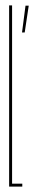

<svg xmlns="http://www.w3.org/2000/svg" viewBox="-20 -695 146 715"><path d="M62 -574 75 -674H87L72 -574ZM14 0V-675H25V-11H63V0Z"/></svg>

Font: Anybody UltraCondensed Thin
Style: Regular
Weight: 100
Width: 1
Designer: Tyler Finck
Foundry: Etcetera Type Company
Version: Version 1.110